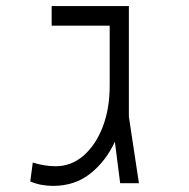

<svg xmlns="http://www.w3.org/2000/svg" viewBox="-20 -606 626 635"><path d="M155.3 8.8Q137.2 8.8 118.7 5.6Q100.1 2.4 80.1 -5.9L88.4 -68.4Q127.4 -56.2 164.1 -56.2Q215.8 -56.2 256.1 -91.1Q296.4 -126 319.6 -186Q342.8 -246.1 342.8 -322.3V-521H150.9V-585.9H406.2V-220.2L439.5 0H377.4L359.9 -137.2Q330.1 -72.8 278.8 -32Q227.5 8.8 155.3 8.8Z"/></svg>

Font: CaskaydiaMono NF Light
Style: Regular
Weight: 300
Designer: Aaron Bell
Foundry: Saja Typeworks
Version: Version 2111.001; ttfautohint (v1.8.4);Nerd Fonts 3.1.1